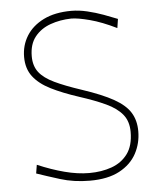

<svg xmlns="http://www.w3.org/2000/svg" viewBox="-53 -770 680 825"><g transform="rotate(-5 287.5 -358.0)"><path d="M302 9Q233 9 173.8 -9.5Q114.5 -28 74 -42L80 -79Q139.5 -53.5 195.8 -38.8Q252 -24 302 -24Q355 -24 398.5 -39.5Q442 -55 468 -90.2Q494 -125.5 494 -185Q494 -230.5 470 -260Q446 -289.5 399.8 -311Q353.5 -332.5 287 -354Q216.5 -377 167.2 -401.8Q118 -426.5 92 -460.5Q66 -494.5 66 -545Q66 -595 91.2 -635.8Q116.5 -676.5 165.5 -700.8Q214.5 -725 285 -725Q318 -725 353.8 -716.5Q389.5 -708 422.8 -695.8Q456 -683.5 482 -673L476 -634Q413 -665 361.5 -678.5Q310 -692 282 -692Q233.5 -691 191.8 -676Q150 -661 124.5 -629Q99 -597 99 -545Q99 -503.5 120 -476.2Q141 -449 185.5 -427.8Q230 -406.5 301 -383Q387 -354.5 436.2 -326.8Q485.5 -299 506.2 -265.2Q527 -231.5 527 -185Q527 -132.5 503.2 -88.5Q479.5 -44.5 429.8 -17.8Q380 9 302 9Z"/></g></svg>

Font: Commissioner Flair Thin
Style: Regular
Weight: 100
Designer: Kostas Bartsokas
Foundry: Kostas Bartsokas
Version: Version 1.000; ttfautohint (v1.8.3)